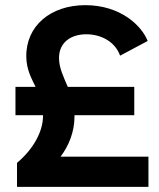

<svg xmlns="http://www.w3.org/2000/svg" viewBox="-20 -725 616 745"><path d="M46 -93V0H556V-117H215C248 -161 269 -215 269 -272V-278H501V-388H243C227 -426 209 -461 209 -500C209 -562 257 -592 315 -592C370 -592 426 -565 446 -509L553 -566C529 -627 446 -705 311 -705C177 -705 80 -625 82 -504C83 -455 101 -423 118 -388H40V-278H147V-276C147 -214 109 -146 46 -93Z"/></svg>

Font: Ronzino
Style: Bold
Weight: 700
Designer: Nunzio Mazzaferro
Foundry: Collletttivo
Version: Version 1.000;Glyphs 3.3 (3337)